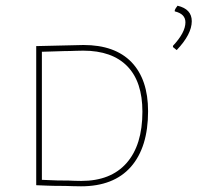

<svg xmlns="http://www.w3.org/2000/svg" viewBox="-20 -654 725 678"><path d="M274.9 -495.1Q385.7 -495.1 444.3 -434.6Q502.9 -373.5 502.9 -261.2Q502.9 -133.8 441.9 -64.5Q381.3 3.9 266.1 3.9Q251 3.9 237.3 3.4Q230 2.9 215.3 2.7Q200.7 2.4 192.9 2.4Q185.1 2.4 169.2 2.2Q153.3 2 145.5 1.5Q121.6 0.5 107.9 0V-491.2ZM267.1 -15.1Q371.1 -15.1 426.8 -78.1Q482.9 -141.6 482.9 -259.8Q482.9 -365.2 429.7 -419.9Q376 -475.1 273.9 -475.1Q261.7 -475.1 249 -474.6Q242.2 -474.1 228.3 -473.9Q214.4 -473.6 207 -473.6Q176.8 -472.7 162.1 -472.2Q132.8 -471.2 127.9 -471.2V-19Q141.1 -18.6 161.6 -17.6Q168.5 -17.1 182.4 -16.8Q196.3 -16.6 203.1 -16.6Q210 -16.6 222.9 -16.4Q235.8 -16.1 242.2 -15.6Q254.4 -15.1 267.1 -15.1ZM606.9 -633.8Q657.2 -622.1 657.2 -579.1Q657.2 -533.2 604 -477.1L590.8 -487.8V-492.2Q634.8 -539.1 634.8 -575.2Q634.8 -605 597.2 -613.8V-618.2Q597.7 -620.1 600.6 -625Q601.6 -626.5 604 -629.6Q606.4 -632.8 606.9 -633.8Z"/></svg>

Font: Datalegreya
Style: Thin
Weight: 250
Designer: Figs Lab
Foundry: Figs Lab
Version: Version 1.002;PS 001.002;hotconv 1.0.70;makeotf.lib2.5.58329